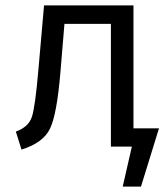

<svg xmlns="http://www.w3.org/2000/svg" viewBox="-20 -546 627 715"><path d="M477 -68H572L505 149H437L471 0H393V-457H220L205 -277Q192 -121 166.5 -67.5Q141 -14 60 11L39 -56Q86 -73 98.5 -110Q111 -147 123 -286L144 -526H477Z"/></svg>

Font: FiraGO Book
Style: Regular
Weight: 350
Designer: bBox Type
Foundry: bBox Type GmbH
Version: Version 1.001;PS 001.001;hotconv 1.0.88;makeotf.lib2.5.64775